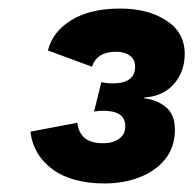

<svg xmlns="http://www.w3.org/2000/svg" viewBox="-20 -730 452 449"><path d="M225 -301Q148 -301 103 -334Q58 -367 51 -422L161 -443Q166 -395 221 -395Q244 -395 258.5 -405.5Q273 -416 273 -434Q273 -454 259.5 -462.5Q246 -471 222 -471Q215 -471 210 -470.5Q205 -470 200 -469L217 -538Q229 -535 243 -535Q296 -535 296 -574Q296 -591 283.5 -600Q271 -609 251 -609Q207 -609 195 -574L92 -612Q103 -656 147 -683Q191 -710 261 -710Q326 -710 369 -682Q412 -654 412 -604Q412 -563 387 -534Q362 -505 318 -502L317 -500Q347 -497 368 -479.5Q389 -462 389 -427Q389 -386 366.5 -358Q344 -330 306.5 -315.5Q269 -301 225 -301Z"/></svg>

Font: Prodigy Sans
Style: Bold Italic
Weight: 700
Italic angle: -13°
Designer: Wei Huang
Foundry: Wei Huang
Version: Version 1.003; ttfautohint (v1.8.3)